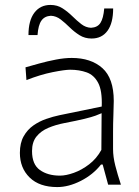

<svg xmlns="http://www.w3.org/2000/svg" viewBox="-20 -757 571 787"><path d="M214.8 9.8Q141.6 9.8 101.6 -29.3Q61.5 -68.4 61.5 -130.4Q61.5 -170.9 76.9 -198.2Q92.3 -225.6 116.7 -242.7Q141.1 -259.8 169.4 -269.5Q197.8 -279.3 223.6 -284.7L397 -320.3Q399.4 -385.3 382.3 -417.5Q365.2 -449.7 335 -460.4Q304.7 -471.2 267.6 -471.2Q245.6 -471.2 195.6 -461.2Q145.5 -451.2 88.4 -428.7L84.5 -481Q107.9 -487.8 140.9 -496.8Q173.8 -505.9 209 -512.7Q244.1 -519.5 273.9 -519.5Q353 -519.5 399.7 -477.8Q446.3 -436 446.3 -343.3Q446.3 -320.8 444.8 -286.1Q443.4 -251.5 443.4 -216.8V-146Q443.4 -114.3 452.6 -78.1Q461.9 -42 475.6 0H423.3L400.9 -82.5H394Q361.3 -41 311.3 -15.6Q261.2 9.8 214.8 9.8ZM225.6 -37.1Q250.5 -37.1 282.7 -48.6Q314.9 -60.1 345.5 -83.5Q376 -106.9 395.5 -142.6L396.5 -293Q387.2 -288.6 371.8 -283Q356.4 -277.3 326.7 -270Q296.9 -262.7 243.2 -252.4Q208 -245.6 178 -232.9Q147.9 -220.2 129.6 -197.5Q111.3 -174.8 111.3 -137.7Q111.3 -83 143.6 -60.1Q175.8 -37.1 225.6 -37.1ZM355.5 -599.1Q327.6 -599.1 305.9 -612.8Q284.2 -626.5 265.6 -644.8Q247.1 -663.1 228.8 -677.2Q210.4 -691.4 188.5 -692.4Q162.6 -690.9 149.7 -672.4Q136.7 -653.8 133.8 -613.3H96.7Q96.7 -672.9 120.8 -704.8Q145 -736.8 187 -736.8Q214.8 -736.8 236.3 -722.9Q257.8 -709 276.4 -690.7Q294.9 -672.4 313.2 -658.2Q331.5 -644 353 -643.1Q379.9 -644.5 391.8 -663.3Q403.8 -682.1 407.2 -722.2H443.8Q443.8 -662.6 420.7 -630.9Q397.5 -599.1 355.5 -599.1Z"/></svg>

Font: Pinar DS1-Light
Style: Regular
Weight: 300
Designer: Amin Abedi
Version: Version 2.000